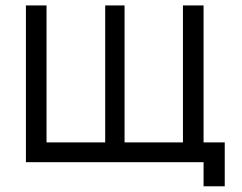

<svg xmlns="http://www.w3.org/2000/svg" viewBox="-20 -582 868 689"><path d="M786.5 -71V86.5H710.5V0H73V-562.5H147V-71H357.5V-562.5H427V-71H636.5V-562.5H710.5V-71Z"/></svg>

Font: Russisch Sans
Style: Regular
Weight: 400
Designer: Michael Sharanda (font) & Cristiano Sobral (main changes)
Foundry: Michael Sharanda
Version: Version 2.00;October 25, 2020;FontCreator 13.0.0.2681 64-bit